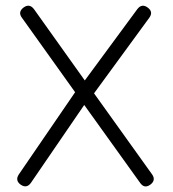

<svg xmlns="http://www.w3.org/2000/svg" viewBox="-20 -665 616 685"><path d="M54 -6Q33 -21 47 -42.5L248 -336L58 -602Q43 -622.5 64.5 -638.5Q85.5 -653.5 101.5 -632L282.5 -378L470 -632.5Q486 -653.5 507 -638Q528 -622.5 512.5 -601.5L315.5 -332L522.5 -43Q537.5 -22 516 -6Q495 9 480 -12.5L280.5 -290.5L90.5 -13Q75.5 8.5 54 -6Z"/></svg>

Font: Jura Light
Style: Regular
Weight: 400
Version: Version 5.106